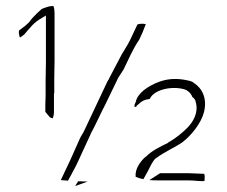

<svg xmlns="http://www.w3.org/2000/svg" viewBox="-20 -652 761 644"><path d="M44 -550C42 -544 44 -533 47 -526L57 -533C62 -536 66 -542 72 -549L81 -559C90 -570 99 -578 111 -586L134 -600V-439C134 -420 133 -401 133 -384V-331C132 -313 132 -295 132 -277L147 -259C148 -258 152 -256 157 -255C159 -260 161 -268 161 -276V-337L162 -340V-389C162 -410 163 -429 163 -448V-593C163 -612 163 -624 159 -632C146 -632 135 -628 120 -622C110 -613 99 -603 89 -592L80 -581V-580C76 -576 71 -571 64 -565ZM184 -48 208 -46C215 -59 222 -71 229 -85L230 -86V-87C234 -93 238 -103 243 -113C255 -138 271 -175 284 -202V-203C299 -229 317 -271 334 -303C349 -333 362 -362 377 -392L394 -418C410 -450 425 -487 447 -519C455 -535 462 -552 469 -571C460 -573 450 -573 441 -570L415 -515C407 -499 397 -485 388 -469L346 -389V-388C343 -383 340 -379 338 -374C315 -324 289 -271 265 -219C256 -199 252 -198 246 -183C226 -137 206 -93 184 -48ZM232 -28 274 -43 242 -44ZM431 -294C433 -293 436 -294 437 -294L439 -298C447 -303 452 -313 471 -318L482 -320C499 -356 568 -365 605 -350H606V-349C615 -344 622 -336 625 -327C631 -322 635 -319 637 -308C646 -274 628 -243 608 -223C592 -207 571 -189 544 -174V-173C515 -159 490 -147 469 -126H468C451 -111 432 -85 435 -59C441 -56 451 -53 461 -51L476 -78C484 -93 490 -109 502 -121H503L504 -122C536 -145 566 -157 592 -175C622 -198 654 -238 664 -275C676 -322 658 -356 630 -374C624 -380 612 -382 595 -385C563 -390 536 -386 512 -377C476 -363 441 -340 435 -309L433 -305L431 -299ZM481 -48C490 -47 500 -47 509 -47H612C632 -47 653 -43 666 -45V-48C667 -56 667 -62 665 -69C648 -69 630 -71 614 -71H517Z"/></svg>

Font: SolarCharger
Style: 150
Weight: 100
Designer: Mew Too
Foundry: Cannot Into Space Fonts/KineticPlasma Fonts
Version: Version 1.100